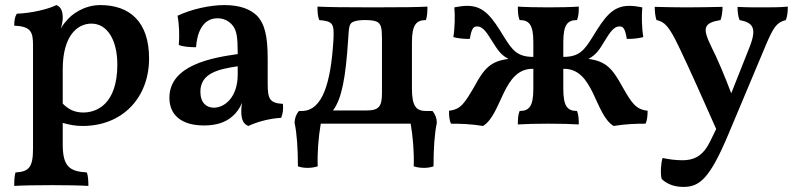

<svg xmlns="http://www.w3.org/2000/svg" viewBox="-20 -487 3136 756"><path d="M305 9C463 9 567 -103 567 -257C567 -401 491 -467 375 -467C311 -467 260 -430 240 -403C234 -397 227 -388 220 -375C224 -391 227 -403 227 -417C227 -448 217 -461 202 -467C171 -451 103 -435 46 -433C38 -420 36 -404 36 -386C101 -383 110 -362 110 -310V98C110 172 94 189 41 192C37 206 36 222 36 245C67 243 133 242 187 242C239 242 295 243 328 245C328 225 327 206 322 192C253 188 227 168 227 81V-3C253 4 275 9 305 9ZM340 -394C404 -394 442 -327 442 -233C442 -77 361 -44 308 -44C273 -44 249 -57 227 -79V-214C227 -347 285 -394 340 -394Z M1094 -78C1042 -81 1034 -97 1034 -158V-256C1034 -347 1022 -394 991 -426C967 -449 928 -467 864 -467C806 -467 734 -451 679 -425C686 -389 687 -344 684 -310C700 -303 728 -301 752 -301C755 -350 774 -415 836 -415C858 -415 879 -407 895 -388C912 -367 916 -343 916 -274C816 -260 647 -231 647 -102C647 -33 696 7 783 7C833 7 869 -6 894 -28C911 -42 924 -61 933 -82C931 -70 930 -58 930 -49C930 -15 939 2 958 9C996 -9 1046 -21 1087 -23C1094 -39 1096 -60 1094 -78ZM916 -194C916 -103 864 -63 822 -63C793 -63 769 -82 769 -126C769 -199 841 -215 916 -226Z M1683 -50H1657C1619 -50 1602 -69 1602 -137V-321C1602 -389 1619 -408 1657 -408C1662 -423 1663 -439 1663 -461C1627 -459 1576 -458 1446 -458C1334 -458 1269 -459 1230 -461C1230 -441 1231 -423 1237 -408C1291 -403 1296 -395 1293 -331C1283 -166 1252 -50 1168 -50H1157C1146 -37 1140 -21 1140 -3C1149 39 1153 98 1153 168C1175 176 1206 176 1231 168C1229 112 1234 53 1243 0H1597C1606 53 1611 112 1609 168C1634 176 1665 176 1687 168C1687 98 1691 39 1700 -3C1700 -21 1694 -37 1683 -50ZM1484 -121C1484 -67 1472 -52 1422 -52H1291C1326 -98 1341 -181 1351 -333C1354 -384 1355 -395 1373 -402C1386 -407 1402 -408 1418 -408C1432 -408 1451 -407 1463 -402C1480 -394 1484 -378 1484 -336Z M2431 -145C2392 -216 2367 -246 2297 -255C2328 -272 2340 -291 2361 -326C2383 -362 2398 -383 2419 -383C2433 -383 2441 -377 2448 -334C2468 -333 2496 -336 2513 -341C2507 -376 2506 -425 2509 -458C2495 -461 2474 -464 2458 -464C2391 -464 2360 -418 2313 -341C2280 -288 2260 -263 2198 -263V-321C2198 -389 2214 -408 2252 -408C2258 -423 2259 -439 2259 -461C2230 -459 2184 -458 2139 -458C2094 -458 2048 -459 2019 -461C2019 -439 2020 -423 2026 -408C2064 -408 2080 -389 2080 -321V-263C2018 -263 1998 -288 1965 -341C1918 -418 1887 -464 1820 -464C1804 -464 1783 -461 1769 -458C1772 -425 1771 -376 1765 -341C1782 -336 1810 -333 1830 -334C1837 -377 1845 -383 1859 -383C1880 -383 1895 -362 1917 -326C1939 -292 1950 -272 1982 -255C1911 -246 1886 -217 1847 -145C1810 -82 1795 -56 1748 -51C1748 -31 1749 -13 1756 0C1791 0 1834 1 1882 9C1958 -38 1959 -219 2080 -216V-137C2080 -69 2064 -50 2026 -50C2020 -35 2019 -19 2019 3C2048 1 2094 0 2139 0C2184 0 2230 1 2259 3C2259 -19 2258 -35 2252 -50C2214 -50 2198 -69 2198 -137V-216C2319 -219 2320 -38 2396 9C2444 1 2487 0 2522 0C2528 -13 2530 -31 2530 -51C2483 -56 2467 -82 2431 -145Z M2983 -458C2948 -458 2915 -458 2884 -460C2884 -442 2886 -423 2892 -408C2945 -398 2962 -377 2930 -298L2861 -124C2860 -123 2860 -121 2859 -120C2836 -182 2804 -258 2779 -307C2745 -377 2751 -397 2817 -408C2822 -421 2825 -441 2825 -460C2784 -459 2723 -458 2682 -458C2641 -458 2596 -459 2558 -460C2558 -442 2560 -422 2565 -408C2596 -401 2613 -387 2654 -301C2693 -220 2752 -88 2800 21C2784 54 2772 79 2765 90C2740 130 2709 144 2667 144C2639 144 2612 140 2589 135C2582 156 2580 196 2585 217C2600 233 2629 249 2670 249C2734 249 2774 219 2850 37L2997 -313C3026 -381 3039 -399 3074 -408C3081 -424 3082 -445 3082 -461C3052 -458 3019 -458 2983 -458Z"/></svg>

Font: Vollkorn Semibold
Style: Regular
Weight: 600
Designer: Friedrich Althausen
Foundry: Friedrich Althausen
Version: Version 4.015;PS 004.015;hotconv 1.0.88;makeotf.lib2.5.64775